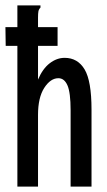

<svg xmlns="http://www.w3.org/2000/svg" viewBox="-23 -687 393 707"><path d="M41 -667H126V-659Q120 -653 118.5 -645.5Q117 -638 117 -622V-394Q134 -434 160 -454Q186 -474 215 -474Q263 -474 288.5 -431.5Q314 -389 314 -283V0H237V-281Q237 -346 225.5 -372.5Q214 -399 192 -399Q163 -399 140 -363.5Q117 -328 117 -264V0H41ZM-2 -518 -3 -587H189V-518Z"/></svg>

Font: Inconsolata ExtraCondensed SemiBold
Style: Regular
Weight: 600
Width: 2
Monospace: yes
Designer: Raph Levien, Cyreal, Brenton Simpson
Foundry: Raph Levien, Cyreal, Google
Version: Version 3.001; ttfautohint (v1.8.2.53-6de2)